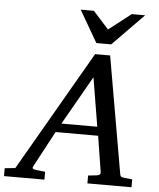

<svg xmlns="http://www.w3.org/2000/svg" viewBox="-113 -968 846 1019"><g transform="rotate(5 310.0 -458.0)"><path d="M374 -564 226.1 -304.2H417ZM391.1 0V-42L437 -46.9Q459 -49.8 456.1 -65.9L425.8 -256.8H199.2L97.2 -65.9Q91.8 -56.2 96.9 -52.2Q102.1 -48.3 116.2 -46.9L162.1 -42V0H-53.2V-42L2.9 -47.9L372.1 -687H452.1L560.1 -65.9Q561.5 -56.2 565.4 -52Q569.3 -47.9 580.1 -46.9L626 -42V0ZM452.6 -746.1H373.5L275.4 -915.5H345.7L428.7 -823.2L547.4 -915.5H618.7Z"/></g></svg>

Font: Charis SIL Am
Style: Italic
Weight: 400
Italic angle: -11°
Foundry: SIL International
Version: Version 5.000